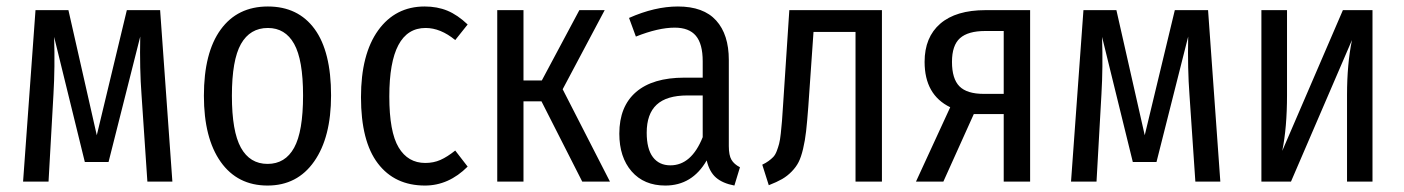

<svg xmlns="http://www.w3.org/2000/svg" viewBox="-20 -557 4306 589"><path d="M471.2 -525.9 508.8 0H432.1L414.1 -267.1Q408.2 -344.7 410.2 -444.8L313 -60.1H240.2L146 -443.8Q148.9 -350.6 144 -268.1L128.9 0H50.8L88.9 -525.9H189.9L276.9 -142.1L369.1 -525.9Z M801.8 -537.1Q894.5 -537.1 945.1 -468Q995.6 -398.9 995.6 -264.2Q995.6 -135.7 943.8 -61.8Q892.1 12.2 800.8 12.2Q708.5 12.2 657 -60.5Q605.5 -133.3 605.5 -263.2Q605.5 -395.5 657 -466.3Q708.5 -537.1 801.8 -537.1ZM801.8 -471.2Q747.1 -471.2 719.2 -422.1Q691.4 -373 691.4 -263.2Q691.4 -153.8 719 -104Q746.6 -54.2 800.8 -54.2Q855 -54.2 882.3 -103.8Q909.7 -153.3 909.7 -264.2Q909.7 -373.5 882.3 -422.4Q855 -471.2 801.8 -471.2Z M1282.7 -537.1Q1321.3 -537.1 1352.5 -524.2Q1383.8 -511.2 1414.6 -481.9L1376.5 -434.1Q1331.5 -471.2 1285.6 -471.2Q1174.3 -471.2 1174.3 -261.2Q1174.3 -152.3 1202.9 -104.7Q1231.4 -57.1 1284.7 -57.1Q1310.1 -57.1 1331.1 -66.4Q1352.1 -75.7 1376.5 -95.2L1414.6 -45.9Q1356.4 12.2 1283.7 12.2Q1190.9 12.2 1139.2 -55.7Q1087.4 -123.5 1087.4 -258.8Q1087.4 -390.6 1140.1 -463.9Q1192.9 -537.1 1282.7 -537.1Z M1835 -525.9 1706.1 -283.2 1851.1 0H1766.1L1641.1 -246.1H1585.9V0H1505.4V-525.9H1585.9V-310.1H1642.1L1757.3 -525.9Z M2215.8 -108.9Q2215.8 -80.6 2223.9 -66.9Q2231.9 -53.2 2250 -43.9L2232.9 12.2Q2196.8 5.4 2176.5 -12.2Q2156.2 -29.8 2147.9 -64.9Q2103.5 12.2 2021 12.2Q1955.6 12.2 1917.7 -31.2Q1879.9 -74.7 1879.9 -147Q1879.9 -230.5 1931.2 -274.7Q1982.4 -318.8 2079.6 -318.8H2135.7V-369.1Q2135.7 -422.4 2114.7 -447.3Q2093.8 -472.2 2049.8 -472.2Q1999.5 -472.2 1930.7 -444.8L1909.7 -502Q1988.8 -537.1 2059.6 -537.1Q2138.2 -537.1 2177 -494.1Q2215.8 -451.2 2215.8 -373ZM2036.6 -49.8Q2101.1 -49.8 2135.7 -136.2V-264.2H2088.9Q2024.9 -264.2 1994.4 -235.8Q1963.9 -207.5 1963.9 -149.9Q1963.9 -100.1 1982.9 -75Q2002 -49.8 2036.6 -49.8Z M2401.4 -525.9H2685.5V0H2604.5V-459H2475.6L2459.5 -228Q2456.1 -183.1 2452.9 -154.5Q2449.7 -126 2443.6 -100.3Q2437.5 -74.7 2429.9 -59.8Q2422.4 -44.9 2408.9 -31Q2395.5 -17.1 2379.4 -7.8Q2363.3 1.5 2338.4 11.2L2318.4 -51.8Q2329.6 -57.1 2337.6 -63Q2345.7 -68.8 2352.1 -75.4Q2358.4 -82 2362.8 -93.5Q2367.2 -105 2370.1 -116Q2373 -127 2375.2 -147.2Q2377.4 -167.5 2378.9 -185.8Q2380.4 -204.1 2382.3 -235.8Z M3003.4 -525.9H3140.1V0H3059.1V-207H2967.3L2874 0H2790L2895 -228Q2816.4 -266.1 2816.4 -367.2Q2816.4 -442.9 2864.5 -484.4Q2912.6 -525.9 3003.4 -525.9ZM2998 -269H3059.1V-461.9H3002.4Q2949.7 -461.9 2925 -439.9Q2900.4 -418 2900.4 -367.2Q2900.4 -315.4 2923.3 -292.2Q2946.3 -269 2998 -269Z M3686 -525.9 3723.6 0H3647L3628.9 -267.1Q3623 -344.7 3625 -444.8L3527.8 -60.1H3455.1L3360.8 -443.8Q3363.8 -350.6 3358.9 -268.1L3343.8 0H3265.6L3303.7 -525.9H3404.8L3491.7 -142.1L3584 -525.9Z M4190.4 -525.9V0H4112.3V-266.1Q4112.3 -360.4 4127.4 -434.1L3940.4 0H3849.6V-525.9H3928.2V-265.1Q3928.2 -165.5 3913.6 -94.2L4099.6 -525.9Z"/></svg>

Font: Fira Sans Compressed Book
Style: Regular
Weight: 350
Width: 1
Designer: Carrois Corporate & Edenspiekermann AG
Foundry: Carrois Corporate GbR & Edenspiekermann AG
Version: Version 4.203;PS 004.203;hotconv 1.0.88;makeotf.lib2.5.64775